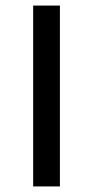

<svg xmlns="http://www.w3.org/2000/svg" viewBox="-20 -669 334 689"><path d="M99 -649H195V0H99Z"/></svg>

Font: Syne Med Modified
Style: Regular
Weight: 500
Designer: Lucas Descroix
Foundry: Bonjour Monde
Version: Version 2.200